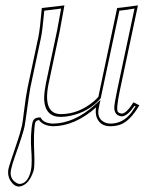

<svg xmlns="http://www.w3.org/2000/svg" viewBox="-20 -459 538 713"><path d="M51.3 233.9Q32.7 233.9 18.6 211.9Q6.8 192.4 11.2 168.9Q14.6 153.3 43 70.8Q55.2 35.6 61.5 7.8Q64.5 -6.3 68.8 -43.5Q75.7 -101.1 82.5 -133.8L122.6 -321.8Q128.4 -349.6 135.3 -429.2Q138.7 -429.2 210.9 -438Q215.8 -438.5 219.2 -439Q219.2 -438 201.7 -342.8L160.2 -147Q138.2 -36.1 205.6 -35.2Q272 -35.2 328.6 -83Q338.4 -91.3 345.2 -99.1L415 -429.2Q420.4 -429.2 485.4 -438Q489.3 -438.5 492.2 -439L425.3 -124Q410.6 -54.7 417.5 -43.9Q422.9 -37.6 433.1 -37.1Q450.7 -39.1 475.6 -79.1L497.6 -67.9Q462.9 -9.8 427.7 3.4Q410.2 9.8 390.1 9.8Q350.6 9.8 338.4 -24.9Q333.5 -41.5 336.9 -60.1Q257.8 9.3 176.8 9.8Q140.1 8.3 125 -13.2Q114.3 -12.2 110.8 -3.9Q103.5 29.3 107.4 118.7Q108.9 156.2 105 173.8Q87.9 229 51.3 233.9ZM51.3 224.1Q81.1 224.1 93.3 180.2Q94.7 175.8 95.2 171.9Q97.7 159.7 97.7 137.2Q97.7 114.7 95.9 93.8Q94.2 72.8 95.2 44.7Q96.2 16.6 101.1 -5.9Q106 -22 125 -22.9H130.4L133.3 -18.6Q143.6 -2.4 172.9 0Q175.3 0 176.8 0Q254.9 -1 330.1 -67.4L353 -87.9L346.7 -58.1Q338.4 -18.6 369.1 -4.4Q374 -2.4 378.9 -1Q384.8 0 390.1 0Q437 0 468.3 -41.5Q475.6 -51.8 483.4 -64L479.5 -65.9Q453.1 -27.8 433.1 -26.9Q405.3 -28.8 404.3 -58.6Q404.8 -74.7 415.5 -126L479.5 -427.2Q433.1 -419.9 423.3 -419.4L354 -94.2L352.5 -92.3Q309.1 -43 240.7 -28.8Q222.2 -24.9 205.6 -24.9Q148.4 -24.9 144 -87.4Q144 -91.8 144 -95.7Q144.5 -119.1 150.4 -148.9L191.9 -345.2Q197.3 -371.6 207 -427.2Q147.5 -419.4 144.5 -419.4Q137.7 -345.7 132.3 -319.8L92.3 -131.8Q89.8 -120.1 75.2 -14.6Q73.2 0.5 71.3 10.3Q65.9 36.6 34.7 124.5Q24.9 152.3 21 170.9Q13.7 204.6 42 220.7Q47.9 223.6 51.3 224.1Z"/></svg>

Font: Linux Biolinum Outline O
Style: Italic
Weight: 400
Italic angle: -12°
Designer: Philipp H. Poll
Foundry: Philipp H. Poll
Version: Version 0.6.2